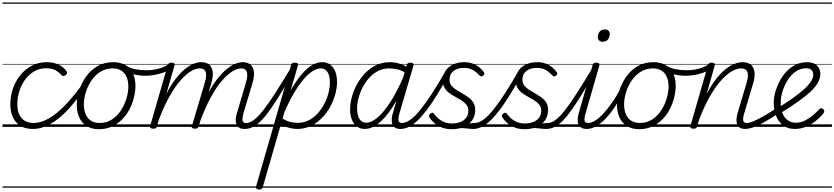

<svg xmlns="http://www.w3.org/2000/svg" viewBox="-20 -1018 6697 1541"><path d="M245 17Q157 17 110 -36.5Q63 -90 63 -182Q63 -247 84 -307.5Q105 -368 143.5 -415.5Q182 -463 236 -491Q290 -519 355 -519Q410 -519 451.5 -498.5Q493 -478 514 -446Q520 -438 518.5 -430.5Q517 -423 507 -415Q496 -408 488 -408Q480 -408 473 -415Q453 -439 425 -454.5Q397 -470 349 -470Q297 -470 254.5 -445.5Q212 -421 181.5 -379Q151 -337 135 -285.5Q119 -234 119 -181Q119 -135 133.5 -101.5Q148 -68 177.5 -49.5Q207 -31 250 -31Q261 -31 266 -23.5Q271 -16 270 -6.5Q269 3 262.5 10Q256 17 245 17ZM0 478H523V488H0ZM0 -20H523V0H0ZM0 -505H523V-500H0ZM0 -998H523V-988H0Z M244 17Q235 17 230.5 10Q226 3 226.5 -6.5Q227 -16 233 -23.5Q239 -31 249 -31Q308 -31 372 -67.5Q436 -104 506 -177Q576 -250 652 -357Q658 -365 666.5 -363Q675 -361 680.5 -353.5Q686 -346 680 -338Q603 -221 529.5 -142Q456 -63 385 -23Q314 17 244 17ZM523 478V488ZM523 -20V0ZM523 -505V-500ZM523 -998V-988Z M774 19Q717 19 677 -5.5Q637 -30 616.5 -74.5Q596 -119 596 -177Q596 -232 615 -291.5Q634 -351 670.5 -403Q707 -455 762 -487Q817 -519 890 -519Q946 -519 986 -495.5Q1026 -472 1046.5 -429.5Q1067 -387 1067 -330Q1067 -288 1056 -240Q1045 -192 1022 -146Q999 -100 963.5 -63Q928 -26 880.5 -3.5Q833 19 774 19ZM779 -31Q836 -31 879 -59.5Q922 -88 951 -132.5Q980 -177 995 -228Q1010 -279 1010 -324Q1010 -369 995.5 -401.5Q981 -434 953 -451.5Q925 -469 884 -469Q829 -469 785.5 -441.5Q742 -414 712.5 -369.5Q683 -325 668 -275Q653 -225 653 -180Q653 -135 667.5 -101Q682 -67 710.5 -49Q739 -31 779 -31ZM523 478H1124V488H523ZM523 -20H1124V0H523ZM523 -505H1124V-500H523ZM523 -998H1124V-988H523Z M1147 -410Q1103 -410 1058 -420Q1013 -430 965 -460Q959 -464 958.5 -471Q958 -478 962 -485.5Q966 -493 973 -495.5Q980 -498 987 -494Q1023 -471 1065.5 -462.5Q1108 -454 1158 -454Q1187 -454 1220 -459.5Q1253 -465 1284 -476.5Q1315 -488 1335 -505Q1343 -512 1350 -509.5Q1357 -507 1360.5 -500Q1364 -493 1363 -484.5Q1362 -476 1353 -470Q1324 -447 1287 -434Q1250 -421 1213.5 -415.5Q1177 -410 1147 -410ZM1125 478V488ZM1125 -20V0ZM1125 -505V-500ZM1125 -998V-988Z M1942 17Q1916 17 1900.5 7.5Q1885 -2 1878 -19.5Q1871 -37 1872 -61Q1873 -85 1883 -114L1951 -345Q1964 -387 1964.5 -414Q1965 -441 1953 -455Q1941 -469 1915 -469Q1885 -469 1846 -445.5Q1807 -422 1763 -372Q1719 -322 1674 -240.5Q1629 -159 1586 -44L1562 -43Q1598 -164 1643 -253.5Q1688 -343 1738 -402Q1788 -461 1836.5 -490Q1885 -519 1928 -519Q1965 -519 1989 -500Q2013 -481 2018 -442Q2023 -403 2004 -343L1936 -116Q1923 -71 1926.5 -51Q1930 -31 1955 -31Q1965 -31 1969.5 -23.5Q1974 -16 1972.5 -7Q1971 2 1963.5 9.5Q1956 17 1942 17ZM1209 15Q1197 15 1189.5 10Q1182 5 1185 -6L1326 -495Q1330 -506 1336 -510.5Q1342 -515 1355 -515Q1372 -515 1378 -509Q1384 -503 1380 -491L1315 -264Q1351 -334 1388.5 -383Q1426 -432 1462.5 -462Q1499 -492 1532.5 -505.5Q1566 -519 1595 -519Q1634 -519 1658 -500Q1682 -481 1687 -442Q1692 -403 1674 -343L1575 -4Q1571 6 1565 10.5Q1559 15 1544 15Q1532 15 1524 10Q1516 5 1520 -6L1621 -345Q1634 -387 1634.5 -414Q1635 -441 1622.5 -455Q1610 -469 1582 -469Q1551 -469 1512.5 -446.5Q1474 -424 1430.5 -375Q1387 -326 1342 -247Q1297 -168 1254 -55L1240 -4Q1237 6 1230.5 10.5Q1224 15 1209 15ZM1124 478H2113V488H1124ZM1124 -20H2113V0H1124ZM1124 -505H2113V-500H1124ZM1124 -998H2113V-988H1124Z M1943 17Q1932 17 1927 9.5Q1922 2 1923.5 -7Q1925 -16 1933 -23.5Q1941 -31 1956 -31Q1984 -31 2016.5 -54.5Q2049 -78 2090.5 -130Q2132 -182 2187 -267.5Q2242 -353 2316 -476Q2321 -486 2330.5 -485Q2340 -484 2345.5 -477Q2351 -470 2346 -460Q2267 -321 2209 -229Q2151 -137 2106.5 -83Q2062 -29 2023 -6Q1984 17 1943 17ZM2113 478V488ZM2113 -20V0ZM2113 -505V-500ZM2113 -998V-988Z M2059 503Q2045 503 2038.5 496.5Q2032 490 2035 479L2316 -495Q2320 -506 2326 -510.5Q2332 -515 2346 -515Q2362 -515 2368.5 -509.5Q2375 -504 2371 -492L2313 -293Q2358 -371 2400.5 -421Q2443 -471 2484.5 -495Q2526 -519 2567 -519Q2620 -519 2652.5 -477Q2685 -435 2685 -361Q2685 -314 2671 -262.5Q2657 -211 2630 -161Q2603 -111 2563.5 -71Q2524 -31 2474 -7Q2424 17 2364 17Q2333 17 2299 7.5Q2265 -2 2235 -22L2089 484Q2086 494 2079.5 498.5Q2073 503 2059 503ZM2248 -65Q2284 -45 2314 -38.5Q2344 -32 2371 -32Q2418 -32 2458 -52.5Q2498 -73 2529.5 -107.5Q2561 -142 2583 -184.5Q2605 -227 2616.5 -271.5Q2628 -316 2628 -355Q2628 -389 2620 -414.5Q2612 -440 2595.5 -454.5Q2579 -469 2554 -469Q2514 -469 2466 -430.5Q2418 -392 2366.5 -314.5Q2315 -237 2263 -120ZM2113 478H2729V488H2113ZM2113 -20H2729V0H2113ZM2113 -505H2729V-500H2113ZM2113 -998H2729V-988H2113Z M2907 17Q2872 17 2845.5 -2Q2819 -21 2804.5 -56.5Q2790 -92 2790 -141Q2790 -186 2803.5 -238Q2817 -290 2844 -339.5Q2871 -389 2910 -430Q2949 -471 2999 -495Q3049 -519 3111 -519Q3147 -519 3186.5 -507Q3226 -495 3258 -472L3246 -427Q3203 -454 3168 -461.5Q3133 -469 3103 -469Q3056 -469 3016 -449Q2976 -429 2944.5 -394.5Q2913 -360 2891 -317.5Q2869 -275 2857.5 -230.5Q2846 -186 2846 -146Q2846 -113 2854 -87.5Q2862 -62 2879 -47.5Q2896 -33 2920 -33Q2961 -33 3010.5 -75Q3060 -117 3114 -200.5Q3168 -284 3221 -408L3240 -367Q3182 -235 3125 -150Q3068 -65 3013.5 -24Q2959 17 2907 17ZM3194 17Q3168 17 3152.5 7.5Q3137 -2 3130 -19Q3123 -36 3124 -60.5Q3125 -85 3134 -114L3244 -495Q3247 -506 3254 -510.5Q3261 -515 3274 -515Q3291 -515 3296.5 -508Q3302 -501 3298 -490L3188 -115Q3175 -70 3178.5 -50.5Q3182 -31 3207 -31Q3217 -31 3221 -23.5Q3225 -16 3224 -7Q3223 2 3215.5 9.5Q3208 17 3194 17ZM2729 478H3364V488H2729ZM2729 -20H3364V0H2729ZM2729 -505H3364V-500H2729ZM2729 -998H3364V-988H2729Z M3194 17Q3183 17 3178.5 9.5Q3174 2 3175.5 -7Q3177 -16 3185 -23.5Q3193 -31 3207 -31Q3238 -31 3274 -57Q3310 -83 3352 -134.5Q3394 -186 3443.5 -262Q3493 -338 3550 -437Q3556 -447 3565.5 -445.5Q3575 -444 3581 -436Q3587 -428 3581 -418Q3532 -329 3489 -259Q3446 -189 3407 -137.5Q3368 -86 3332 -51.5Q3296 -17 3262 0Q3228 17 3194 17ZM3364 478H3414V488H3364ZM3364 -20H3414V0H3364ZM3364 -505H3414V-500H3364ZM3364 -998H3414V-988H3364Z M3663 -7Q3691 -16 3716 -21.5Q3741 -27 3761 -29Q3781 -31 3792 -31Q3801 -31 3804.5 -23.5Q3808 -16 3806 -7Q3804 2 3796.5 9.5Q3789 17 3778 17Q3757 17 3737 14Q3717 11 3694 10Q3671 9 3641 15ZM3606 19Q3559 19 3523.5 4Q3488 -11 3463.5 -33Q3439 -55 3427 -76Q3422 -84 3423.5 -92Q3425 -100 3434 -106Q3444 -113 3451 -113.5Q3458 -114 3464 -104Q3488 -70 3524 -48.5Q3560 -27 3608 -27Q3645 -27 3674.5 -38.5Q3704 -50 3721.5 -73Q3739 -96 3739 -130Q3739 -157 3724 -176.5Q3709 -196 3685.5 -211Q3662 -226 3636 -240Q3610 -254 3586.5 -271Q3563 -288 3548.5 -312.5Q3534 -337 3534 -372Q3534 -416 3555.5 -449Q3577 -482 3616 -500.5Q3655 -519 3706 -519Q3747 -519 3778.5 -506Q3810 -493 3831.5 -474Q3853 -455 3864 -438Q3869 -430 3868 -424Q3867 -418 3856 -410Q3849 -404 3842 -405Q3835 -406 3828 -413Q3801 -442 3773 -457.5Q3745 -473 3702 -473Q3651 -473 3619.5 -448Q3588 -423 3588 -378Q3588 -351 3602.5 -332Q3617 -313 3640.5 -298Q3664 -283 3690.5 -268Q3717 -253 3740.5 -236Q3764 -219 3779 -195Q3794 -171 3794 -136Q3794 -86 3768.5 -51Q3743 -16 3700.5 1.5Q3658 19 3606 19ZM3414 478H3949V488H3414ZM3414 -20H3949V0H3414ZM3414 -505H3949V-500H3414ZM3414 -998H3949V-988H3414Z M3779 17Q3768 17 3763.5 9.5Q3759 2 3760.5 -7Q3762 -16 3770 -23.5Q3778 -31 3792 -31Q3823 -31 3859 -57Q3895 -83 3937 -134.5Q3979 -186 4028.5 -262Q4078 -338 4135 -437Q4141 -447 4150.5 -445.5Q4160 -444 4166 -436Q4172 -428 4166 -418Q4117 -329 4074 -259Q4031 -189 3992 -137.5Q3953 -86 3917 -51.5Q3881 -17 3847 0Q3813 17 3779 17ZM3949 478H3999V488H3949ZM3949 -20H3999V0H3949ZM3949 -505H3999V-500H3949ZM3949 -998H3999V-988H3949Z M4248 -7Q4276 -16 4301 -21.5Q4326 -27 4346 -29Q4366 -31 4377 -31Q4386 -31 4389.5 -23.5Q4393 -16 4391 -7Q4389 2 4381.5 9.5Q4374 17 4363 17Q4342 17 4322 14Q4302 11 4279 10Q4256 9 4226 15ZM4191 19Q4144 19 4108.5 4Q4073 -11 4048.5 -33Q4024 -55 4012 -76Q4007 -84 4008.5 -92Q4010 -100 4019 -106Q4029 -113 4036 -113.5Q4043 -114 4049 -104Q4073 -70 4109 -48.5Q4145 -27 4193 -27Q4230 -27 4259.5 -38.5Q4289 -50 4306.5 -73Q4324 -96 4324 -130Q4324 -157 4309 -176.5Q4294 -196 4270.5 -211Q4247 -226 4221 -240Q4195 -254 4171.5 -271Q4148 -288 4133.5 -312.5Q4119 -337 4119 -372Q4119 -416 4140.5 -449Q4162 -482 4201 -500.5Q4240 -519 4291 -519Q4332 -519 4363.5 -506Q4395 -493 4416.5 -474Q4438 -455 4449 -438Q4454 -430 4453 -424Q4452 -418 4441 -410Q4434 -404 4427 -405Q4420 -406 4413 -413Q4386 -442 4358 -457.5Q4330 -473 4287 -473Q4236 -473 4204.5 -448Q4173 -423 4173 -378Q4173 -351 4187.5 -332Q4202 -313 4225.5 -298Q4249 -283 4275.5 -268Q4302 -253 4325.5 -236Q4349 -219 4364 -195Q4379 -171 4379 -136Q4379 -86 4353.5 -51Q4328 -16 4285.5 1.5Q4243 19 4191 19ZM3999 478H4534V488H3999ZM3999 -20H4534V0H3999ZM3999 -505H4534V-500H3999ZM3999 -998H4534V-988H3999Z M4364 17Q4353 17 4348 9.5Q4343 2 4344.5 -7Q4346 -16 4354 -23.5Q4362 -31 4377 -31Q4405 -31 4437.5 -54.5Q4470 -78 4511.5 -130Q4553 -182 4608 -267.5Q4663 -353 4737 -476Q4742 -486 4751.5 -485Q4761 -484 4766.5 -477Q4772 -470 4767 -460Q4688 -321 4630 -229Q4572 -137 4527.5 -83Q4483 -29 4444 -6Q4405 17 4364 17ZM4534 478V488ZM4534 -20V0ZM4534 -505V-500ZM4534 -998V-988Z M4690 17Q4663 17 4646.5 7.5Q4630 -2 4622.5 -19.5Q4615 -37 4616.5 -61Q4618 -85 4626 -114L4736 -495Q4740 -506 4746 -510.5Q4752 -515 4765 -515Q4781 -515 4787.5 -509Q4794 -503 4790 -491L4682 -116Q4668 -71 4671.5 -51Q4675 -31 4702 -31Q4713 -31 4717.5 -23.5Q4722 -16 4720.5 -7Q4719 2 4711 9.5Q4703 17 4690 17ZM4818 -683Q4800 -683 4789 -692.5Q4778 -702 4778 -721Q4778 -745 4792.5 -763.5Q4807 -782 4834 -782Q4852 -782 4863 -772.5Q4874 -763 4874 -744Q4874 -721 4860 -702Q4846 -683 4818 -683ZM4534 478H4859V488H4534ZM4534 -20H4859V0H4534ZM4534 -505H4859V-500H4534ZM4534 -998H4859V-988H4534Z M4689 17Q4678 17 4673 9.5Q4668 2 4669.5 -7Q4671 -16 4679 -23.5Q4687 -31 4702 -31Q4727 -31 4758.5 -51Q4790 -71 4824 -108Q4858 -145 4893 -195.5Q4928 -246 4961 -307Q4966 -316 4974.5 -315Q4983 -314 4989 -307.5Q4995 -301 4991 -292Q4956 -224 4919 -167Q4882 -110 4843.5 -69Q4805 -28 4766 -5.5Q4727 17 4689 17ZM4859 478V488ZM4859 -20V0ZM4859 -505V-500ZM4859 -998V-988Z M5110 19Q5053 19 5013 -5.5Q4973 -30 4952.5 -74.5Q4932 -119 4932 -177Q4932 -232 4951 -291.5Q4970 -351 5006.5 -403Q5043 -455 5098 -487Q5153 -519 5226 -519Q5282 -519 5322 -495.5Q5362 -472 5382.5 -429.5Q5403 -387 5403 -330Q5403 -288 5392 -240Q5381 -192 5358 -146Q5335 -100 5299.5 -63Q5264 -26 5216.5 -3.5Q5169 19 5110 19ZM5115 -31Q5172 -31 5215 -59.5Q5258 -88 5287 -132.5Q5316 -177 5331 -228Q5346 -279 5346 -324Q5346 -369 5331.5 -401.5Q5317 -434 5289 -451.5Q5261 -469 5220 -469Q5165 -469 5121.5 -441.5Q5078 -414 5048.5 -369.5Q5019 -325 5004 -275Q4989 -225 4989 -180Q4989 -135 5003.5 -101Q5018 -67 5046.5 -49Q5075 -31 5115 -31ZM4859 478H5460V488H4859ZM4859 -20H5460V0H4859ZM4859 -505H5460V-500H4859ZM4859 -998H5460V-988H4859Z M5483 -410Q5439 -410 5394 -420Q5349 -430 5301 -460Q5295 -464 5294.5 -471Q5294 -478 5298 -485.5Q5302 -493 5309 -495.5Q5316 -498 5323 -494Q5359 -471 5401.5 -462.5Q5444 -454 5494 -454Q5523 -454 5556 -459.5Q5589 -465 5620 -476.5Q5651 -488 5671 -505Q5679 -512 5686 -509.5Q5693 -507 5696.5 -500Q5700 -493 5699 -484.5Q5698 -476 5689 -470Q5660 -447 5623 -434Q5586 -421 5549.5 -415.5Q5513 -410 5483 -410ZM5461 478V488ZM5461 -20V0ZM5461 -505V-500ZM5461 -998V-988Z M5962 17Q5936 17 5919.5 7.5Q5903 -2 5896.5 -19Q5890 -36 5891 -60Q5892 -84 5901 -114L5970 -345Q5983 -387 5983 -414Q5983 -441 5969 -455Q5955 -469 5927 -469Q5895 -469 5855 -446.5Q5815 -424 5770 -375Q5725 -326 5679 -247Q5633 -168 5590 -54L5576 -4Q5573 6 5566.5 10.5Q5560 15 5545 15Q5533 15 5525.5 10Q5518 5 5521 -6L5662 -495Q5666 -506 5672 -510.5Q5678 -515 5691 -515Q5708 -515 5714 -509Q5720 -503 5716 -491L5651 -262Q5688 -333 5726 -382Q5764 -431 5802 -461.5Q5840 -492 5875 -505.5Q5910 -519 5940 -519Q5978 -519 6003 -501Q6028 -483 6035 -444Q6042 -405 6023 -343L5955 -115Q5941 -70 5945 -50.5Q5949 -31 5974 -31Q5984 -31 5988.5 -23.5Q5993 -16 5991.5 -7Q5990 2 5982.5 9.5Q5975 17 5962 17ZM5460 478H6131V488H5460ZM5460 -20H6131V0H5460ZM5460 -505H6131V-500H5460ZM5460 -998H6131V-988H5460Z M5961 17Q5950 17 5945 9.5Q5940 2 5941.5 -7Q5943 -16 5951 -23.5Q5959 -31 5974 -31Q5991 -31 6019 -41.5Q6047 -52 6092.5 -77Q6138 -102 6208 -147Q6216 -152 6223 -149Q6230 -146 6234 -138Q6238 -130 6236 -121Q6234 -112 6225 -106Q6152 -58 6102 -31Q6052 -4 6018.5 6.5Q5985 17 5961 17ZM6131 478V488ZM6131 -20V0ZM6131 -505V-500ZM6131 -998V-988Z M6359 17Q6303 17 6265.5 -11.5Q6228 -40 6209 -87Q6190 -134 6190 -191Q6190 -243 6209 -300.5Q6228 -358 6262.5 -407.5Q6297 -457 6346.5 -488Q6396 -519 6457 -519Q6495 -519 6518.5 -505.5Q6542 -492 6553 -470.5Q6564 -449 6564 -424Q6564 -389 6544 -353.5Q6524 -318 6484 -281Q6444 -244 6384 -201.5Q6324 -159 6243 -109L6223 -152Q6291 -193 6343.5 -230.5Q6396 -268 6432.5 -301Q6469 -334 6488 -363.5Q6507 -393 6507 -418Q6507 -444 6492.5 -457Q6478 -470 6449 -470Q6404 -470 6366 -443.5Q6328 -417 6301.5 -374.5Q6275 -332 6260.5 -284.5Q6246 -237 6246 -195Q6246 -145 6260.5 -108.5Q6275 -72 6303 -52.5Q6331 -33 6369 -33Q6407 -33 6442 -51Q6477 -69 6506 -94Q6535 -119 6555 -141Q6563 -150 6571.5 -149.5Q6580 -149 6587 -142Q6594 -135 6595.5 -127.5Q6597 -120 6590 -110Q6564 -77 6528 -48Q6492 -19 6449.5 -1Q6407 17 6359 17ZM6131 478H6657V488H6131ZM6131 -20H6657V0H6131ZM6131 -505H6657V-500H6131ZM6131 -998H6657V-988H6131Z"/></svg>

Font: Playwrite AU SA Guides
Style: Regular
Weight: 400
Designer: Veronika Burian, José Scaglione
Foundry: TypeTogether
Version: Version 1.003